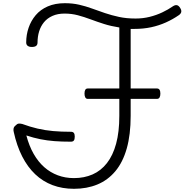

<svg xmlns="http://www.w3.org/2000/svg" viewBox="-20 -1165 1181 1202"><path d="M443 17Q370 17 309 -6Q248 -29 200.5 -74Q153 -119 119 -185.5Q85 -252 66 -339Q63 -350 65 -360.5Q67 -371 77 -379Q87 -390 96.5 -391Q106 -392 119 -389Q168 -371 215 -360Q262 -349 312.5 -344.5Q363 -340 424 -340Q437 -340 442.5 -332.5Q448 -325 448 -310Q448 -293 442.5 -285.5Q437 -278 424 -278Q366 -278 320.5 -281.5Q275 -285 232.5 -293.5Q190 -302 145 -317Q162 -252 190.5 -202Q219 -152 257 -118.5Q295 -85 342 -67.5Q389 -50 443 -50Q507 -50 559.5 -73Q612 -96 649.5 -144Q687 -192 707 -265.5Q727 -339 727 -440V-546H529Q519 -546 514 -555Q509 -564 509 -579Q509 -595 514 -603Q519 -611 529 -611H727V-993Q675 -1001 631 -1015Q587 -1029 547 -1044Q507 -1059 467.5 -1069.5Q428 -1080 384 -1080Q341 -1080 308.5 -1065.5Q276 -1051 255.5 -1026Q235 -1001 225 -968.5Q215 -936 215 -899Q215 -885 206.5 -878Q198 -871 179 -871Q163 -871 153.5 -878Q144 -885 144 -899Q144 -947 159 -991Q174 -1035 203.5 -1070Q233 -1105 279 -1125Q325 -1145 386 -1145Q434 -1145 475.5 -1135.5Q517 -1126 556.5 -1111.5Q596 -1097 637.5 -1083Q679 -1069 725.5 -1059Q772 -1049 829 -1049Q875 -1049 917 -1059.5Q959 -1070 996 -1087.5Q1033 -1105 1063 -1126Q1077 -1135 1088 -1132.5Q1099 -1130 1108 -1115Q1116 -1103 1115 -1092Q1114 -1081 1101 -1071Q1062 -1044 1018.5 -1024.5Q975 -1005 926.5 -994.5Q878 -984 821 -984Q816 -984 810 -984Q804 -984 798 -984V-611H963Q984 -611 984 -579Q984 -564 979 -555Q974 -546 963 -546H798V-440Q798 -322 773.5 -235.5Q749 -149 702 -93Q655 -37 589.5 -10Q524 17 443 17Z"/></svg>

Font: Playwrite BR Light
Style: Regular
Weight: 300
Version: Version 1.003